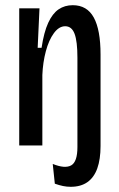

<svg xmlns="http://www.w3.org/2000/svg" viewBox="-20 -560 458 739"><path d="M252 159Q237 159 222.5 156Q208 153 191 147L183 71Q230 90 254 76.5Q278 63 278 6V-19H367V2Q367 53 354.5 88Q342 123 316.5 141Q291 159 252 159ZM54 0V-337V-528H132L125 -376H140Q149 -436 165.5 -472Q182 -508 205.5 -524Q229 -540 260 -540Q315 -540 341 -492.5Q367 -445 367 -350V0H278V-338Q278 -401 267 -430Q256 -459 231 -459Q207 -459 187.5 -432.5Q168 -406 156.5 -363Q145 -320 143 -271V0Z"/></svg>

Font: Bricolage Grotesque 36pt Condensed
Style: Regular
Weight: 400
Width: 3
Designer: Mathieu Triay
Foundry: Atelier Triay
Version: Version 1.001;gftools[0.9.33.dev8+g029e19f]